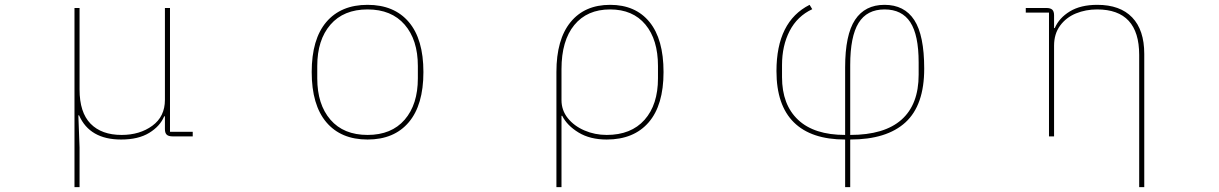

<svg xmlns="http://www.w3.org/2000/svg" viewBox="-20 -564 5040 794"><path d="M288 210V-531H309V-194Q309 -99 354.5 -52.5Q400 -6 483 -6Q558 -6 610 -44Q662 -82 662 -151V-531H683V-19H777V0H694Q677 0 669.5 -7Q662 -14 662 -30V-83H659Q642 -42 597 -14.5Q552 13 481 13Q351 13 307 -87H304L309 46V210Z M1269 -266Q1269 -402 1329.5 -473Q1390 -544 1500 -544Q1610 -544 1670.5 -473Q1731 -402 1731 -266Q1731 -130 1670.5 -58.5Q1610 13 1500 13Q1390 13 1329.5 -58.5Q1269 -130 1269 -266ZM1708 -240V-291Q1708 -399 1653.5 -462Q1599 -525 1500 -525Q1401 -525 1346.5 -462Q1292 -399 1292 -291V-240Q1292 -132 1346.5 -69Q1401 -6 1500 -6Q1599 -6 1653.5 -69Q1708 -132 1708 -240Z M2281 -266Q2281 -401 2339.5 -472.5Q2398 -544 2503 -544Q2608 -544 2666 -473Q2724 -402 2724 -266Q2724 -129 2662.5 -58Q2601 13 2489 13Q2420 13 2372.5 -16Q2325 -45 2305 -85H2302V210H2281ZM2701 -240V-291Q2701 -400 2649 -462.5Q2597 -525 2503 -525Q2408 -525 2355 -460.5Q2302 -396 2302 -278V-150Q2302 -108 2328 -75.5Q2354 -43 2397 -24.5Q2440 -6 2489 -6Q2590 -6 2645.5 -68.5Q2701 -131 2701 -240Z M3475 13Q3335 13 3263 -58Q3191 -129 3191 -270Q3191 -475 3328 -544L3339 -526Q3277 -497 3245.5 -436Q3214 -375 3214 -295V-245Q3214 -131 3280.5 -68.5Q3347 -6 3475 -6V-285Q3475 -420 3516 -482Q3557 -544 3638 -544Q3720 -544 3761 -481Q3802 -418 3802 -280Q3802 -129 3724.5 -58Q3647 13 3496 13V210H3475ZM3496 -6Q3637 -6 3708 -69Q3779 -132 3779 -255V-306Q3779 -419 3744.5 -472Q3710 -525 3638 -525Q3565 -525 3530.5 -469Q3496 -413 3496 -295Z M4691 -337Q4691 -525 4517 -525Q4470 -525 4429.5 -508.5Q4389 -492 4364 -458Q4339 -424 4339 -375V0H4318V-512H4222V-531H4307Q4324 -531 4331.5 -524Q4339 -517 4339 -501V-448H4342Q4360 -490 4404.5 -517Q4449 -544 4518 -544Q4612 -544 4662 -492Q4712 -440 4712 -341V210H4691Z"/></svg>

Font: IBM Plex Sans JP Thin
Style: Regular
Weight: 100
Designer: Mike Abbink; Paul van der Laan; Pieter van Rosmalen; Wujin Sim; Yejin Wi; Jinhee Kim; Boomi Park; Yona Kim; Kichan Ma
Foundry: Sandoll Inc.
Version: Version 1.001